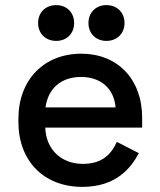

<svg xmlns="http://www.w3.org/2000/svg" viewBox="-20 -717 624 751"><path d="M302 14C435 14 493 -61 523 -118L437 -162C416 -116 382 -76 304 -76C221 -76 160 -131 157 -218H536V-257C536 -407 440 -507 298 -507C153 -507 52 -406 52 -252V-240C52 -87 152 14 302 14ZM129 -627C129 -585 159 -557 200 -557C240 -557 270 -585 270 -627C270 -669 240 -697 200 -697C159 -697 129 -669 129 -627ZM158 -297C168 -371 219 -416 297 -416C374 -416 426 -371 432 -297ZM326 -627C326 -585 356 -557 396 -557C437 -557 467 -585 467 -627C467 -669 437 -697 396 -697C356 -697 326 -669 326 -627Z"/></svg>

Font: Meta Space Medium
Style: Regular
Weight: 500
Designer: Meta Pool / Florian Karsten
Foundry: Meta Pool / Florian Karsten
Version: Version 2.000;Glyphs 3.1.1 (3137)